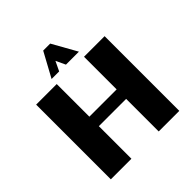

<svg xmlns="http://www.w3.org/2000/svg" viewBox="-237 -1101 1278 1278"><g transform="rotate(-45 402.0 -462.0)"><path d="M273.4 0H79.6V-703.1H273.4V-396H530.3V-703.1H724.1V0H530.3V-306.6H273.4ZM530.3 -751H408.2L376.5 -818.4L344.2 -751H272.9L367.2 -924.3H433.1Z"/></g></svg>

Font: Aclonica
Style: Regular
Weight: 400
Version: Version 1.001